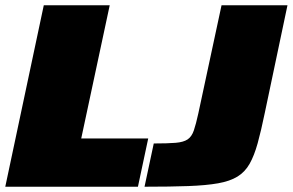

<svg xmlns="http://www.w3.org/2000/svg" viewBox="-23 -708 1110 728"><path d="M-3 0 143 -688H393L285 -183H539L500 0ZM525 0 560 -164Q613 -164 643 -166.5Q673 -169 688.5 -179.5Q704 -190 712 -213.5Q720 -237 729 -278L817 -688H1067L981 -280Q967 -212 954 -165Q941 -118 923.5 -87Q906 -56 877.5 -38.5Q849 -21 804 -13Q759 -5 691 -2.5Q623 0 525 0Z"/></svg>

Font: Saira SemiExpanded Black
Style: Italic
Weight: 900
Width: 6
Italic angle: -12°
Designer: Hector Gatti with collaboration of the Omnibus-Type team
Foundry: Omnibus-Type
Version: Version 1.101